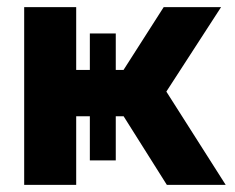

<svg xmlns="http://www.w3.org/2000/svg" viewBox="-20 -520 662 540"><path d="M286.2 -258.8 440.4 -500H601.8L444.3 -256.9L444.6 -267.5L614.8 0H449.3ZM48 -500H194.3V-323.3H337.4L335.7 -193H194.3V0H48ZM232.7 -425.8H305.6V-68.8H232.7Z"/></svg>

Font: Overused Grotesk Light
Style: Regular
Weight: 300
Designer: RandomMaerks
Version: Version 0.005